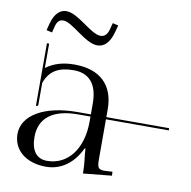

<svg xmlns="http://www.w3.org/2000/svg" viewBox="-79 -779 864 867"><g transform="rotate(10 352.5 -345.5)"><path d="M346 -250V-226C346 -101.8 282.4 -19 187 -19C138.9 -19 113 -53 113 -116C113 -203.1 174.6 -250 289 -250ZM417 -250H705V-260H417V-296C417 -406 353 -469 235 -469C187.8 -469 144.2 -459.2 105 -430.4V-542H95V-254L105 -258V-362C126 -420 167 -443 236 -443C308 -443 346 -397 346 -310V-260H284C134.6 -260 35 -202.4 35 -116C35 -41.6 95.8 8 187 8C259 8 314 -37 345 -104H349C350 -69 357 -44 357 1V9L488 -4L487 -22L470 -21C462 -21 456 -20 450 -20C420 -20 417 -31 417 -71ZM390 -647 398 -677 372 -683 364 -653C357 -626 343 -617 327 -617C282 -617 212 -700 157 -700C131 -700 105 -683 91 -631L83 -600L109 -594L117 -625C123 -648 135 -656 150 -656C193 -656 263 -572 320 -572C348 -572 375 -590 390 -647Z"/></g></svg>

Font: FoglihtenNo04
Style: Regular
Weight: 500
Designer: gluk (gluksza@wp.pl)
Foundry: gluk (gluksza@wp.pl)
Version: Version 0.70